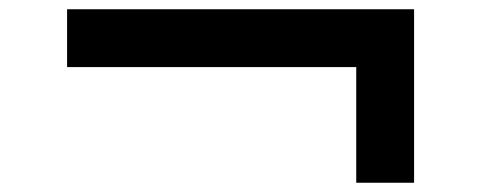

<svg xmlns="http://www.w3.org/2000/svg" viewBox="-20 -520 1040 415"><path d="M395 -250V-247.5ZM395 -247.5V-240ZM125 -500H875V-125H750V-375H125Z"/></svg>

Font: Dogica
Style: Regular
Weight: 400
Monospace: yes
Designer: Roberto Mocci
Version: Version 001.012